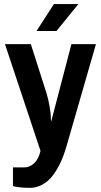

<svg xmlns="http://www.w3.org/2000/svg" viewBox="-20 -738 492 939"><path d="M256.3 -586.4H158.6L243.7 -718.1H363.2ZM43.4 171.6V80.8H97.7Q125.1 80.8 146.8 60.6Q168.5 40.4 178.1 0L4.3 -522.2H130.8L208.9 -277.6Q216.8 -251.1 222.8 -215.7Q228.9 -180.3 228.7 -165.3Q228.5 -150.3 230.2 -142.9L329.3 -522.2H449.2L306.3 -26.5Q293.2 19.1 277.2 54.3Q261.1 89.5 238.9 119.2Q216.8 149 187 164.9Q157.3 180.7 128.4 180.7Q99.5 180.7 80.1 178.5Q60.8 176.4 52.1 174.4Q43.4 172.5 43.4 171.6Z"/></svg>

Font: Puralecka Narrow
Style: Bold
Weight: 700
Designer: Hector Gatti, Marcela Romero, Pablo Cosgaya and Nicolas Silva
Version: Version 1.004;PS 001.004;hotconv 1.0.70;makeotf.lib2.5.58329